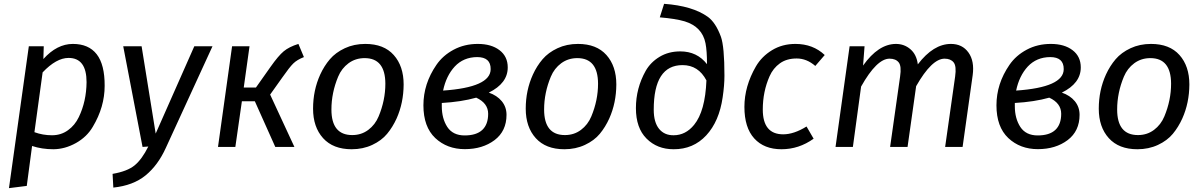

<svg xmlns="http://www.w3.org/2000/svg" viewBox="-20 -769 6297 1005"><path d="M338.9 -465.8Q274.9 -465.8 203.1 -390.1L160.2 -77.1Q204.1 -61 252 -61Q299.8 -61 335.9 -87.4Q372.1 -113.3 392.6 -156.2Q432.1 -238.3 433.1 -338.9Q433.1 -465.8 338.9 -465.8ZM527.8 -319.8Q527.8 -209 465.8 -105.5Q435.1 -52.7 377.9 -20.5Q320.3 11.7 259.8 12.2Q199.2 12.2 147.9 -4.9L120.1 204.1L26.9 215.8L130.9 -526.9H209L207 -460Q278.3 -539.1 361.3 -539.1Q444.3 -539.1 486.3 -484.9Q528.3 -430.7 527.8 -319.8Z M1092.3 -526.9 848.1 4.9Q807.1 95.7 742.2 148.9Q677.2 202.1 573.2 212.9L569.3 141.1Q646.5 127.9 684.8 96.4Q723.1 64.9 756.3 -2L726.1 0L625 -526.9H721.2L794.9 -69.8L997.1 -526.9Z M1542 -539.1 1570.8 -470.2Q1534.7 -456.1 1514.9 -436.5Q1495.1 -417 1458 -363.8L1394 -273.9L1521 0H1420.9L1314 -238.8H1246.1L1211.9 0H1121.1L1194.8 -526.9H1286.1L1255.9 -311H1319.8L1396 -418.9Q1437 -477.1 1465.1 -500.5Q1493.2 -523.9 1542 -539.1Z M1888.7 -464.8Q1840.8 -464.8 1804.4 -438Q1768.1 -411.1 1750 -367.7Q1714.8 -283.2 1714.8 -195.8Q1714.8 -62 1823.7 -62Q1871.6 -62 1907.7 -89.1Q1943.8 -116.2 1961.9 -159.7Q1997.1 -244.1 1997.1 -331.1Q1996.6 -464.8 1888.7 -464.8ZM1892.1 -539.1Q1989.3 -539.1 2041 -481Q2092.8 -422.9 2092.8 -326.7Q2092.3 -230.5 2056.2 -149.4Q2035.6 -104 2006.3 -68.6Q1977.1 -33.2 1928.5 -10.5Q1879.9 12.2 1820.8 12.2Q1723.6 12.2 1671.1 -45.9Q1618.7 -104 1618.7 -200.2Q1618.7 -296.4 1656.2 -378.9Q1676.8 -423.8 1706.8 -459Q1736.8 -494.1 1784.9 -516.6Q1833 -539.1 1892.1 -539.1Z M2292.5 -212.9Q2292.5 -148.9 2321.3 -104.5Q2350.6 -60.1 2412.1 -60.1Q2473.6 -60.1 2504.4 -88.9Q2535.2 -117.7 2535.2 -173.3Q2535.2 -229 2472.7 -257.8Q2394.5 -235.8 2292.5 -230ZM2477.5 -470.2Q2406.2 -469.7 2360.4 -420.9Q2315.4 -372.1 2299.3 -294.9Q2548.3 -312 2548.3 -407.2Q2548.8 -470.2 2477.5 -470.2ZM2481 -539.1Q2551.8 -539.1 2594.7 -506.3Q2637.7 -473.6 2637.7 -416Q2637.7 -333 2538.6 -284.2Q2581.5 -269.5 2606.4 -239.3Q2631.3 -209 2631.3 -168Q2631.3 -83 2568.8 -35.6Q2505.9 11.7 2413.1 11.7Q2320.3 11.7 2258.3 -46.4Q2196.3 -105 2196.3 -217.8Q2196.3 -330.6 2264.2 -429.2Q2297.9 -478.5 2354.5 -508.8Q2411.1 -539.1 2481 -539.1Z M3002 -464.8Q2954.1 -464.8 2917.7 -438Q2881.3 -411.1 2863.3 -367.7Q2828.1 -283.2 2828.1 -195.8Q2828.1 -62 2937 -62Q2984.9 -62 3021 -89.1Q3057.1 -116.2 3075.2 -159.7Q3110.4 -244.1 3110.4 -331.1Q3109.9 -464.8 3002 -464.8ZM3005.4 -539.1Q3102.5 -539.1 3154.3 -481Q3206.1 -422.9 3206.1 -326.7Q3205.6 -230.5 3169.4 -149.4Q3148.9 -104 3119.6 -68.6Q3090.3 -33.2 3041.7 -10.5Q2993.2 12.2 2934.1 12.2Q2836.9 12.2 2784.4 -45.9Q2731.9 -104 2731.9 -200.2Q2731.9 -296.4 2769.5 -378.9Q2790 -423.8 2820.1 -459Q2850.1 -494.1 2898.2 -516.6Q2946.3 -539.1 3005.4 -539.1Z M3552.7 -428.2Q3401.9 -428.2 3401.9 -194.8Q3401.9 -128.9 3429.7 -94.7Q3457.5 -60.5 3505.9 -61Q3568.8 -61 3613.3 -115.7Q3671.4 -187 3677.7 -348.1Q3635.7 -428.2 3552.7 -428.2ZM3772 -373Q3772 -322.3 3762.7 -259.8Q3744.6 -133.8 3676.8 -60.5Q3608.9 12.7 3505.9 12.2Q3419.9 12.2 3364.3 -43.5Q3308.6 -99.1 3308.6 -203.1Q3308.6 -307.1 3359.9 -398.4Q3385.7 -443.4 3432.6 -471.7Q3479.5 -500 3541 -500Q3628.9 -500 3680.7 -433.1Q3680.7 -502.9 3672.9 -542.5Q3655.8 -628.9 3564 -657.2Q3515.6 -671.4 3433.6 -678.2L3456.1 -749Q3605.5 -738.3 3686 -680.2Q3726.6 -649.9 3753.4 -577.1Q3772 -525.4 3772 -373Z M4143.6 -539.1Q4235.4 -539.1 4296.9 -481L4247.6 -423.8Q4202.6 -462.9 4150.1 -462.9Q4097.7 -462.9 4062.3 -437.5Q4026.9 -412.1 4008.3 -370.1Q3972.7 -289.6 3972.7 -195.8Q3972.7 -65.9 4079.6 -65.9Q4135.7 -65.9 4201.7 -106.9L4238.8 -43Q4161.6 12.2 4070.6 12.2Q3979.5 12.2 3928 -44.4Q3876.5 -101.1 3876.5 -209.5Q3876.5 -317.4 3937 -421.9Q3967.3 -473.6 4021 -506.3Q4074.7 -539.1 4143.6 -539.1Z M4957.5 -539.1Q5017.1 -539.1 5049.3 -494.1Q5081.5 -449.2 5071.3 -375L5018.6 0H4927.2L4979.5 -368.2Q4987.3 -422.9 4971.7 -442.4Q4956.1 -461.9 4924.3 -461.9Q4857.4 -461.9 4775.4 -317.9L4730.5 0H4639.2L4691.4 -368.2Q4699.7 -422.9 4684.1 -442.4Q4668.5 -461.9 4636.2 -461.9Q4569.3 -461.9 4487.3 -315.9L4444.3 0H4353.5L4427.2 -526.9H4505.4L4497.6 -425.8Q4577.6 -538.6 4669.4 -539.1Q4713.4 -539.1 4745.6 -511.2Q4777.8 -483.4 4784.2 -432.1Q4865.7 -539.1 4957.5 -539.1Z M5292 -212.9Q5292 -148.9 5320.8 -104.5Q5350.1 -60.1 5411.6 -60.1Q5473.1 -60.1 5503.9 -88.9Q5534.7 -117.7 5534.7 -173.3Q5534.7 -229 5472.2 -257.8Q5394 -235.8 5292 -230ZM5477.1 -470.2Q5405.8 -469.7 5359.9 -420.9Q5314.9 -372.1 5298.8 -294.9Q5547.9 -312 5547.9 -407.2Q5548.3 -470.2 5477.1 -470.2ZM5480.5 -539.1Q5551.3 -539.1 5594.2 -506.3Q5637.2 -473.6 5637.2 -416Q5637.2 -333 5538.1 -284.2Q5581.1 -269.5 5606 -239.3Q5630.9 -209 5630.9 -168Q5630.9 -83 5568.4 -35.6Q5505.4 11.7 5412.6 11.7Q5319.8 11.7 5257.8 -46.4Q5195.8 -105 5195.8 -217.8Q5195.8 -330.6 5263.7 -429.2Q5297.4 -478.5 5354 -508.8Q5410.6 -539.1 5480.5 -539.1Z M6001.5 -464.8Q5953.6 -464.8 5917.2 -438Q5880.9 -411.1 5862.8 -367.7Q5827.6 -283.2 5827.6 -195.8Q5827.6 -62 5936.5 -62Q5984.4 -62 6020.5 -89.1Q6056.6 -116.2 6074.7 -159.7Q6109.9 -244.1 6109.9 -331.1Q6109.4 -464.8 6001.5 -464.8ZM6004.9 -539.1Q6102.1 -539.1 6153.8 -481Q6205.6 -422.9 6205.6 -326.7Q6205.1 -230.5 6168.9 -149.4Q6148.4 -104 6119.1 -68.6Q6089.8 -33.2 6041.3 -10.5Q5992.7 12.2 5933.6 12.2Q5836.4 12.2 5783.9 -45.9Q5731.4 -104 5731.4 -200.2Q5731.4 -296.4 5769 -378.9Q5789.6 -423.8 5819.6 -459Q5849.6 -494.1 5897.7 -516.6Q5945.8 -539.1 6004.9 -539.1Z"/></svg>

Font: FiraSans-Italic
Style: Italic
Weight: 400
Italic angle: -8°
Designer: Carrois Corporate & Edenspiekermann AG
Foundry: Carrois Corporate GbR & Edenspiekermann AG
Version: Version 3.106;PS 003.106;hotconv 1.0.70;makeotf.lib2.5.58329